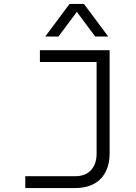

<svg xmlns="http://www.w3.org/2000/svg" viewBox="-20 -952 690 972"><path d="M108 0V-60H361Q413 -60 441 -91Q469 -122 469 -174V-698H535V-176Q535 -135 523.5 -102.5Q512 -70 490 -47Q468 -24 435 -12Q402 0 359 0ZM182 -698H532V-638H182ZM209 -767 332 -932H405L528 -767H462L369 -892L276 -767Z"/></svg>

Font: Azeret Mono ExtraLight
Style: Regular
Weight: 250
Designer: Martin Vácha
Foundry: Displaay
Version: Version 1.002